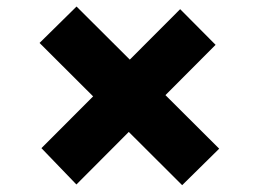

<svg xmlns="http://www.w3.org/2000/svg" viewBox="-20 -562 774 582"><path d="M532.2 -0.7 99.9 -431.8 212 -542.2 644.4 -111.3ZM211.6 -2.8 105.6 -112.9 526.1 -534.2 633.5 -426.1Z"/></svg>

Font: Lexend Peta
Style: Regular
Weight: 400
Designer: Bonnie Shaver-Troup, Thomas Jockin
Foundry: Lexend
Version: Version 1.007